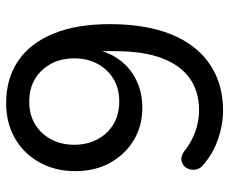

<svg xmlns="http://www.w3.org/2000/svg" viewBox="-82 -672 763 640"><g transform="rotate(90 300.0 -352.5)"><path d="M325 9Q241 9 182 -32Q123 -73 92 -150Q61 -227 61 -336Q61 -428 80.5 -498Q100 -568 137.5 -616Q175 -664 228.5 -689Q282 -714 350 -714Q396 -714 444 -697.5Q492 -681 530 -648Q541 -640 544.5 -627.5Q548 -615 545 -603.5Q542 -592 533.5 -584Q525 -576 513 -575Q501 -574 487 -583Q453 -610 418 -622Q383 -634 348 -634Q285 -634 241 -602.5Q197 -571 174 -509Q151 -447 151 -354V-265H141Q148 -321 174.5 -361Q201 -401 244 -423Q287 -445 339 -445Q401 -445 448.5 -416Q496 -387 523.5 -337Q551 -287 551 -221Q551 -155 522 -102.5Q493 -50 442 -20.5Q391 9 325 9ZM319 -68Q362 -68 394 -87Q426 -106 444.5 -140Q463 -174 463 -218Q463 -262 444.5 -296Q426 -330 394 -349Q362 -368 319 -368Q276 -368 244 -349Q212 -330 193.5 -296Q175 -262 175 -218Q175 -174 193.5 -140Q212 -106 244 -87Q276 -68 319 -68Z"/></g></svg>

Font: Nunito Medium
Style: Regular
Weight: 500
Designer: Vernon Adams
Foundry: Vernon Adams
Version: Version 3.601